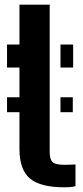

<svg xmlns="http://www.w3.org/2000/svg" viewBox="-20 -790 352 819"><path d="M10 -311.5V-375H63V-502H10V-600H63V-770H192V-140.5Q192 -111 204 -99Q216 -87 255 -87Q267.5 -87 278 -87.5Q288.5 -88 302 -88.5V4Q291.5 7 279.8 8Q268 9 255 9Q151.5 9 107.2 -29Q63 -67 63 -154.5V-311.5ZM238 -502V-600H292V-502ZM238 -311.5V-375H290.5V-311.5Z"/></svg>

Font: Big Shoulders Stencil Display Thin ExtraBold
Style: Regular
Weight: 800
Version: Version 2.001